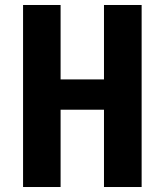

<svg xmlns="http://www.w3.org/2000/svg" viewBox="-20 -750 660 770"><path d="M397 0H548V-730H397V-431.5H223V-730H72.5V0H223V-310H397Z"/></svg>

Font: Monaspace Krypton
Style: Bold
Weight: 700
Designer: Riley Cran & the Lettermatic Team
Foundry: Lettermatic
Version: Version 1.200 (Monaspace Krypton)